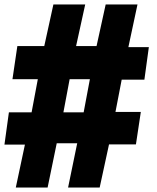

<svg xmlns="http://www.w3.org/2000/svg" viewBox="-20 -843 704 863"><path d="M0 -193H92L51 0H194L235 -199H327L286 0H428L470 -194H591L613 -340H499L527 -485H629L649 -631H557L598 -823H455L414 -636H322L363 -823H220L179 -636H58L36 -487H150L122 -338H20ZM265 -338 293 -487H384L356 -338Z"/></svg>

Font: Rabbid Highway Sign IV
Style: Blk
Weight: 400
Foundry: Cannot Into Space Fonts
Version: Version 0.277